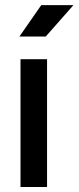

<svg xmlns="http://www.w3.org/2000/svg" viewBox="-20 -743 312 763"><path d="M61.5 0V-507.8H167V0ZM161.6 -597.7H57.1L144 -722.7H272Z"/></svg>

Font: Giphurs Medium
Style: Regular
Weight: 500
Version: Version 0.920; ttfautohint (v1.8.4.7-5d5b)